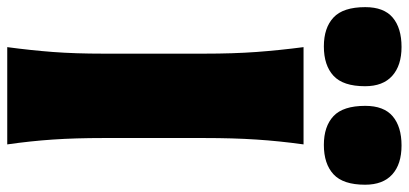

<svg xmlns="http://www.w3.org/2000/svg" viewBox="-369 -809 1128 530"><g transform="rotate(90 195.0 -544.0)"><path d="M60.1 0Q68.8 -64.9 73.5 -126.2Q78.1 -187.5 78.1 -265.1V-543.9Q78.1 -624 73.5 -687.5Q68.8 -751 60.1 -817.9H328.6Q319.3 -751 315.2 -687.5Q311 -624 311 -543.9V-265.1Q311 -187.5 315.2 -126.2Q319.3 -64.9 328.6 0ZM330.1 -874Q278.8 -874 250.5 -900.6Q222.2 -927.2 222.2 -988.3Q222.2 -1039.6 251 -1064Q279.8 -1088.4 331.5 -1088.4Q383.3 -1088.4 411.6 -1062.7Q439.9 -1037.1 439.9 -987.8Q439.9 -927.2 411.1 -900.6Q382.3 -874 330.1 -874ZM58.1 -874Q6.8 -874 -21.7 -900.6Q-50.3 -927.2 -50.3 -988.3Q-50.3 -1039.6 -21.5 -1064Q7.3 -1088.4 59.6 -1088.4Q110.8 -1088.4 139.4 -1062.7Q168 -1037.1 168 -987.8Q168 -927.2 139.2 -900.6Q110.4 -874 58.1 -874Z"/></g></svg>

Font: Pinar-DS1-FD ExtraBold
Style: Regular
Weight: 800
Designer: Amin Abedi
Version: Version 2.000